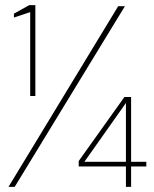

<svg xmlns="http://www.w3.org/2000/svg" viewBox="-20 -724 596 744"><path d="M97 -352V-677L34 -656V-671L93 -704H117V-352ZM13 0 438 -700H464L37 0ZM468 0V-79H285V-100L462 -348H488V-97H547V-79H488V0ZM307 -97H468V-325Z"/></svg>

Font: DM Sans 9pt Thin
Style: Regular
Weight: 250
Version: Version 4.004;gftools[0.9.30]